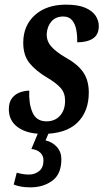

<svg xmlns="http://www.w3.org/2000/svg" viewBox="-20 -566 448 826"><path d="M164 10Q97 10 57.5 -18Q18 -46 18 -96Q18 -126 31.5 -143.5Q45 -161 65.5 -168.5Q86 -176 106 -176Q103 -122 119.5 -83Q136 -44 180 -44Q216 -44 238 -68Q260 -92 260 -133Q260 -166 241 -187.5Q222 -209 183 -232Q134 -261 107 -294.5Q80 -328 80 -382Q80 -456 130 -501Q180 -546 264 -546Q316 -546 347 -532.5Q378 -519 391.5 -498Q405 -477 405 -454Q405 -417 380 -400.5Q355 -384 312 -384Q313 -410 308.5 -436Q304 -462 290.5 -478.5Q277 -495 252 -495Q220 -495 201.5 -474Q183 -453 181 -420Q180 -389 201 -365.5Q222 -342 260 -320Q313 -291 337.5 -256Q362 -221 362 -168Q362 -86 312.5 -38Q263 10 164 10ZM111 240Q89 240 71.5 237Q54 234 39 228L52 177Q81 185 104 185Q130 185 148.5 170Q167 155 167 124Q167 103 152.5 90Q138 77 115 75L150 -9H196L176 38Q206 45 225 66.5Q244 88 244 119Q244 183 205 211.5Q166 240 111 240Z"/></svg>

Font: Noto Serif ExtraCondensed SemiBold
Style: Italic
Weight: 600
Width: 2
Italic angle: -12°
Designer: Monotype Design Team
Foundry: Monotype Imaging Inc.
Version: Version 2.013